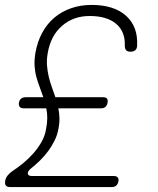

<svg xmlns="http://www.w3.org/2000/svg" viewBox="-22 -760 642 780"><path d="M432 0H20Q7 0 2 -6Q-3 -12 -1 -25Q1 -37 8.5 -46.5Q16 -56 27 -64Q49 -78 71.5 -96.5Q94 -115 113.5 -137Q133 -159 147 -184Q161 -209 165 -235Q170 -260 170 -280.5Q170 -301 166 -320H74Q63 -320 58 -326Q53 -332 55 -343Q57 -354 64 -359.5Q71 -365 82 -365H154Q147 -386 139.5 -405.5Q132 -425 126 -446.5Q120 -468 118.5 -492Q117 -516 122 -546Q130 -591 149.5 -627Q169 -663 198.5 -688Q228 -713 266.5 -726.5Q305 -740 350 -740Q441 -740 490 -696Q539 -652 535 -575Q535 -563 528 -556.5Q521 -550 508 -550Q496 -550 490.5 -556Q485 -562 485 -575Q487 -632 449.5 -663.5Q412 -695 342 -695Q276 -695 230 -655Q184 -615 172 -545Q167 -517 169 -493.5Q171 -470 176 -448.5Q181 -427 188.5 -406.5Q196 -386 203 -365H397Q408 -365 412.5 -359.5Q417 -354 415 -343Q413 -332 406.5 -326Q400 -320 389 -320H215Q219 -301 219.5 -280Q220 -259 215 -235Q211 -212 200 -189.5Q189 -167 174 -146.5Q159 -126 140.5 -108Q122 -90 103 -75Q90 -64 91 -54.5Q92 -45 108 -45H440Q451 -45 456 -39.5Q461 -34 459 -23Q457 -12 450 -6Q443 0 432 0Z"/></svg>

Font: Maple Mono Thin
Style: Italic
Weight: 250
Italic angle: -10°
Monospace: yes
Designer: subframe7536
Version: Version 7.000